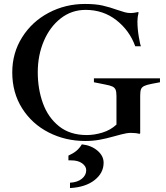

<svg xmlns="http://www.w3.org/2000/svg" viewBox="-20 -702 841 971"><path d="M42 -336Q42 -434 92 -513.5Q142 -593 226.5 -637.5Q311 -682 410 -682Q463 -682 498.5 -674Q534 -666 573 -652Q596 -644 611 -640Q626 -636 642 -636Q655 -636 678 -641L681 -639Q675 -615 675 -594Q675 -557 682 -515.5Q689 -474 693 -468H664Q635 -548 568.5 -600Q502 -652 413 -652Q342 -652 287 -609Q232 -566 201.5 -494Q171 -422 171 -337Q171 -252 197 -180Q223 -108 278.5 -63.5Q334 -19 419 -19Q457 -19 498 -31.5Q539 -44 569 -72V-216Q569 -238 564.5 -248.5Q560 -259 548.5 -264.5Q537 -270 510 -275L455 -286V-306H789V-286L747 -278Q721 -273 709 -267Q697 -261 693 -250.5Q689 -240 689 -218V-28L685 -25Q668 -30 642 -30Q622 -30 592 -22Q562 -14 555 -12Q516 -1 482.5 5Q449 11 411 11Q311 11 226.5 -32Q142 -75 92 -154Q42 -233 42 -336ZM334 222Q372 220 394 202Q416 184 416 159Q416 139 395.5 124Q375 109 340 109H326V85Q350 74 365.5 61.5Q381 49 394 28Q441 33 472.5 59.5Q504 86 504 121Q504 173 458 209Q412 245 334 249Z"/></svg>

Font: Ibarra Real Nova SemiBold
Style: Regular
Weight: 600
Designer: Jose Maria Ribagorda & Octavio Pardo
Foundry: Jose Maria Ribagorda
Version: Version 1.014